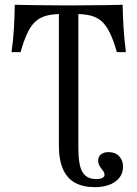

<svg xmlns="http://www.w3.org/2000/svg" viewBox="-20 -591 575 804"><path d="M237.1 -532.3Q200 -532.3 173.4 -525Q146.8 -517.7 127.8 -500.4Q108.9 -483.1 94.4 -452Q79.8 -421 66.1 -372.6H28.2Q35.5 -422.6 38.3 -471.4Q41.1 -520.2 41.9 -571Q76.6 -570.2 125 -569.4Q173.4 -568.5 239.5 -568.5H296Q362.1 -568.5 410.5 -569.4Q458.9 -570.2 493.5 -571Q494.4 -520.2 497.6 -471.4Q500.8 -422.6 507.3 -372.6H469.4Q455.6 -421 440.7 -452Q425.8 -483.1 407.3 -500.4Q388.7 -517.7 362.1 -525Q335.5 -532.3 297.6 -532.3ZM226.6 -201.6V-547.6H308.1V-201.6ZM377.4 192.7Q328.2 192.7 294.8 174.6Q261.3 156.5 244 117.7Q226.6 79 226.6 18.5V-201.6H308.1V29Q308.1 101.6 325.8 130.2Q343.5 158.9 382.3 158.9Q399.2 158.9 408.5 154Q417.7 149.2 417.7 141.1Q417.7 132.3 411.3 124.2Q404.8 116.1 398 105.2Q391.1 94.4 391.1 81.5Q391.1 64.5 403.2 55.2Q415.3 46 434.7 46Q462.1 46 478.6 62.9Q495.2 79.8 495.2 107.3Q495.2 146 462.9 169.4Q430.6 192.7 377.4 192.7Z"/></svg>

Font: Playfair 9pt
Style: Regular
Weight: 400
Designer: Claus Eggers Sørensen
Foundry: Claus Eggers Sørensen
Version: Version 2.203